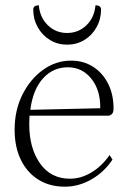

<svg xmlns="http://www.w3.org/2000/svg" viewBox="-20 -690 483 722"><path d="M224 12Q166 12 123.5 -15Q81 -42 58 -90Q35 -138 35 -202Q35 -276 64.5 -334.5Q94 -393 142 -427.5Q190 -462 247 -462Q294 -462 330 -439Q366 -416 386.5 -375.5Q407 -335 407 -282Q407 -266 400 -260.5Q393 -255 389 -255H91Q90 -240 90 -223Q90 -133 130.5 -75.5Q171 -18 243 -18Q285 -18 324.5 -42Q364 -66 392 -107L403 -90Q372 -43 324 -15.5Q276 12 224 12ZM235 -437Q180 -437 142 -395.5Q104 -354 94 -277L357 -283Q358 -351 323.5 -394Q289 -437 235 -437ZM232 -522Q197 -522 168 -539.5Q139 -557 122 -587.5Q105 -618 105 -654Q105 -670 126 -670Q130 -624 160 -595Q190 -566 232 -566Q275 -566 305 -595Q335 -624 339 -670Q360 -670 360 -654Q360 -618 343 -587.5Q326 -557 297 -539.5Q268 -522 232 -522Z"/></svg>

Font: Petrona ExtraLight
Style: Regular
Weight: 200
Designer: Ringo R. Seeber
Foundry: Ringo R. Seeber
Version: Version 2.001; ttfautohint (v1.8.3)